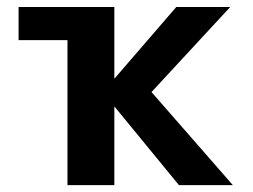

<svg xmlns="http://www.w3.org/2000/svg" viewBox="-20 -540 737 560"><path d="M34.2 -422.9V-519.5H313.5V-311.5H314.5L494.1 -519.5H651.4L421.9 -271.5L659.2 0H502L314.5 -228.5H313.5V0H176.8V-422.9Z"/></svg>

Font: GenEi M Gothic v2 Bold
Style: Regular
Weight: 700
Version: Version 2.0